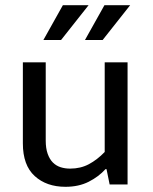

<svg xmlns="http://www.w3.org/2000/svg" viewBox="-20 -710 589 739"><path d="M383 -470H471V0H402L390 -59H386Q360 -30 321.5 -10.5Q283 9 232 9Q159 9 113.5 -32.5Q68 -74 68 -158V-470H156V-169Q156 -139 163.5 -118Q171 -97 183.5 -84.5Q196 -72 213 -66.5Q230 -61 250 -61Q290 -61 322 -78Q354 -95 383 -125ZM215 -556H147L222 -690H321ZM375 -556H307L382 -690H481Z"/></svg>

Font: Mukta Vaani
Style: Regular
Weight: 400
Designer: Noopur Datye, Girish Dalvi, Yashodeep Gholap, Pallavi Karambelkar
Foundry: Ek Type
Version: Version 2.538;PS 1.000;hotconv 16.6.51;makeotf.lib2.5.65220;